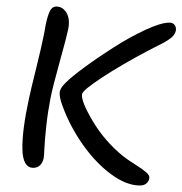

<svg xmlns="http://www.w3.org/2000/svg" viewBox="-20 -486 564 594"><path d="M83 33.2Q50.8 33.2 49.3 -23.9Q47.9 -81.1 69.8 -182.1Q75.2 -207.5 91.6 -273.4Q107.9 -339.4 115.2 -376Q116.2 -380.4 118.2 -390.9Q120.1 -401.4 121.1 -408.2Q127.4 -438.5 134.5 -452.1Q141.6 -465.8 153.8 -465.8Q173.8 -465.8 185.5 -446.8Q197.3 -427.7 190.9 -395Q186.5 -373.5 164.6 -294.4Q142.6 -215.3 136.2 -182.1Q127.9 -139.6 123.3 -97.2Q118.7 -54.7 117.4 -27.8Q116.2 -1 115.2 2.9Q112.3 17.1 104 25.1Q95.7 33.2 83 33.2ZM413.1 87.9Q370.6 87.9 323 52.5Q275.4 17.1 236.1 -38.8Q196.8 -94.7 173.8 -157.2Q162.6 -186.5 165 -203.1Q168 -215.8 183.1 -230Q200.7 -248 242.7 -278.8Q284.7 -309.6 333 -340.3Q381.3 -371.1 429.7 -393.6Q478 -416 503.9 -416Q515.6 -416 520.8 -408Q525.9 -399.9 523.9 -391.1Q522.5 -383.8 517.3 -377Q512.2 -370.1 501.7 -363.3Q491.2 -356.4 483.4 -352.3Q475.6 -348.1 459.2 -340.1Q442.9 -332 436 -328.1Q357.4 -286.6 296.6 -246.8Q235.8 -207 233.9 -194.8Q230 -173.8 266.8 -111.6Q303.7 -49.3 360.8 -2.9Q373.5 7.3 397.2 22.2Q420.9 37.1 432.4 47.1Q443.8 57.1 441.9 65.9Q440.4 75.2 432.9 81.5Q425.3 87.9 413.1 87.9Z"/></svg>

Font: Shantell Sans Irregular Bouncy
Style: Italic
Weight: 300
Italic angle: -11.31°
Designer: Stephen Nixon, Anya Danilova, Shantell Martin
Foundry: Arrow Type
Version: Version 1.006;[9816181b4]